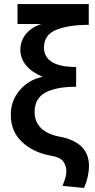

<svg xmlns="http://www.w3.org/2000/svg" viewBox="-20 -756 469 943"><path d="M227 8Q276 16 291 37.5Q306 59 306 84Q306 112 287 157L393 167Q417 110 417 59Q417 -56 277 -84Q215 -95 182.5 -126Q150 -157 150 -206Q150 -273 203 -301.5Q256 -330 354 -330V-427Q273 -427 234.5 -452Q196 -477 196 -522Q196 -586 257.5 -610Q319 -634 416 -634V-736H66V-638H183Q134 -622 107 -588.5Q80 -555 80 -512Q80 -468 109 -434Q138 -400 189 -379Q120 -364 76.5 -312.5Q33 -261 33 -192Q33 -110 88.5 -58.5Q144 -7 227 8Z"/></svg>

Font: Geom Medium
Style: Bold
Weight: 500
Version: Version 1.102